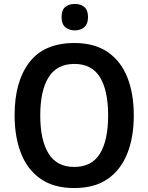

<svg xmlns="http://www.w3.org/2000/svg" viewBox="-20 -943 752 973"><path d="M658 -358Q658 -248 625 -165Q592 -82 525.5 -36Q459 10 356 10Q253 10 186 -36.5Q119 -83 86.5 -166Q54 -249 54 -359Q54 -530 129 -627.5Q204 -725 357 -725Q459 -725 526 -679Q593 -633 625.5 -550.5Q658 -468 658 -358ZM184 -358Q184 -233 226 -165Q268 -97 356 -97Q445 -97 486.5 -164.5Q528 -232 528 -358Q528 -483 487 -551Q446 -619 357 -619Q268 -619 226 -551Q184 -483 184 -358ZM359 -923Q389 -923 407.5 -907.5Q426 -892 426 -856Q426 -821 407 -805Q388 -789 359 -789Q330 -789 311 -805Q292 -821 292 -856Q292 -892 310.5 -907.5Q329 -923 359 -923Z"/></svg>

Font: Noto Sans SemiCondensed SemiBold
Style: Regular
Weight: 600
Width: 4
Designer: Monotype Design Team
Foundry: Monotype Imaging Inc.
Version: Version 2.013; ttfautohint (v1.8.4.7-5d5b)